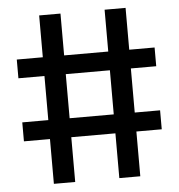

<svg xmlns="http://www.w3.org/2000/svg" viewBox="-52 -778 771 828"><g transform="rotate(-5 333.5 -364.5)"><path d="M147.9 0V-193.8H35.2V-275.9H147.9V-466.8H35.2V-547.9H147.9V-729H240.2V-547.9H431.2V-729H522V-547.9H631.8V-466.8H522V-275.9H631.8V-193.8H522V0H431.2V-193.8H240.2V0ZM240.2 -275.9H431.2V-466.8H240.2Z"/></g></svg>

Font: Lumene Sans Medium
Style: Regular
Weight: 500
Designer: Deni Anggara
Version: Version 1.003;Glyphs 3.1.2 (3151)